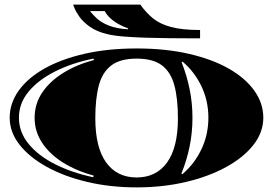

<svg xmlns="http://www.w3.org/2000/svg" viewBox="-20 -790 1184 832"><path d="M572 22Q458 22 358.5 -1.5Q259 -25 183.5 -66.5Q108 -108 65 -162.5Q22 -217 22 -280Q22 -342 60.5 -396.5Q99 -451 171 -492Q243 -533 344.5 -556.5Q446 -580 572 -580Q698 -580 799.5 -556.5Q901 -533 972.5 -492Q1044 -451 1082.5 -396.5Q1121 -342 1121 -280Q1121 -217 1078.5 -162.5Q1036 -108 960.5 -66.5Q885 -25 785.5 -1.5Q686 22 572 22ZM384 -22 386 -29Q312 -49 254 -85Q196 -121 163 -170.5Q130 -220 130 -279Q130 -340 163 -389Q196 -438 254 -474Q312 -510 387 -530L385 -536Q291 -517 218 -480Q145 -443 103.5 -392.5Q62 -342 62 -280Q62 -218 103.5 -167Q145 -116 217.5 -79Q290 -42 384 -22ZM572 -21Q657 -21 704 -86Q751 -151 751 -278Q751 -363 735.5 -420.5Q720 -478 681.5 -507Q643 -536 572 -536Q502 -536 463 -507Q424 -478 408.5 -420.5Q393 -363 393 -278Q393 -151 440 -86Q487 -21 572 -21ZM770 -35Q822 -79 852.5 -142.5Q883 -206 883 -280Q883 -353 853 -416Q823 -479 771 -523L767 -520Q789 -465 801.5 -404.5Q814 -344 814 -279Q814 -215 801.5 -154.5Q789 -94 766 -38ZM793 -624Q760 -624 713 -624.5Q666 -625 615.5 -626.5Q565 -628 519.5 -631.5Q474 -635 445 -642Q399 -653 369.5 -674Q340 -695 324.5 -717Q309 -739 303 -754.5Q297 -770 297 -770H588Q613 -735 643 -710.5Q673 -686 721 -673Q769 -660 847 -660V-624ZM535 -663V-667Q520 -672 499.5 -682.5Q479 -693 461 -708.5Q443 -724 434 -742H370Q379 -730 397.5 -712Q416 -694 449.5 -680Q483 -666 535 -663Z"/></svg>

Font: Diplomata SC
Style: Regular
Weight: 400
Designer: Eduardo Rodriguez Tunni
Foundry: Eduardo Rodriguez Tunni
Version: Version 1.002; ttfautohint (v1.8.4.7-5d5b);gftools[0.9.23]